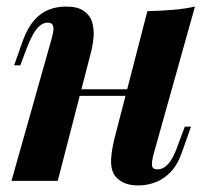

<svg xmlns="http://www.w3.org/2000/svg" viewBox="-20 -551 643 585"><path d="M151 -279H421V-259H151ZM156 0H15L137 -432Q141 -446 142.5 -457Q144 -468 140.5 -475Q137 -482 126 -482Q108 -482 93 -464.5Q78 -447 61 -403L42 -352H23L50 -428Q64 -466 83.5 -488.5Q103 -511 127.5 -521Q152 -531 181 -531Q216 -531 235 -518Q254 -505 260.5 -484Q267 -463 265 -438.5Q263 -414 257 -391ZM449 -85Q442 -60 443 -47.5Q444 -35 460 -35Q478 -35 493.5 -52.5Q509 -70 524 -114L543 -165H562L535 -89Q522 -50 500.5 -27.5Q479 -5 453.5 4.5Q428 14 401 14Q374 14 355.5 5Q337 -4 327 -20Q317 -39 318.5 -65.5Q320 -92 328 -126L429 -517Q470 -518 506.5 -521Q543 -524 574 -531Z"/></svg>

Font: Playfair Display
Style: Bold Italic
Weight: 700
Italic angle: -14°
Designer: Claus Eggers Sørensen
Foundry: Claus Eggers Sørensen
Version: Version 1.203